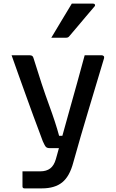

<svg xmlns="http://www.w3.org/2000/svg" viewBox="-20 -839 640 1059"><path d="M145 -534Q160 -534 164 -521Q212 -365 249.5 -263Q287 -161 306 -90H324Q341 -152 362.5 -228.5Q384 -305 406 -384Q428 -463 447 -534H542Q547 -534 551.5 -530Q556 -526 554 -518Q509 -367 467 -228Q425 -89 384 58Q364 134 323 167Q282 200 211 200H115Q104 200 104 189V106H202Q236 106 257 90Q278 74 288 39Q291 28 295.5 12.5Q300 -3 305 -22H254Q240 -22 233.5 -28.5Q227 -35 216 -60Q210 -77 196 -114Q182 -151 163.5 -201Q145 -251 124.5 -308.5Q104 -366 83 -424Q62 -482 44 -534ZM376 -819H494Q501 -819 503.5 -813.5Q506 -808 501 -803Q476 -774 455 -749Q434 -724 412.5 -698.5Q391 -673 362 -639Q356 -631 345 -631H263Q290 -677 319 -724.5Q348 -772 376 -819Z"/></svg>

Font: Recursive Sn Lnr St Med
Style: Regular
Weight: 500
Version: Version 1.085;hotconv 1.1.0;makeotfexe 2.6.0; ttfautohint (v